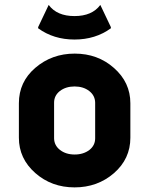

<svg xmlns="http://www.w3.org/2000/svg" viewBox="-20 -770 621 799"><path d="M182.6 -749.5Q216.8 -703.1 290 -703.1Q363.3 -703.1 397.5 -749.5L441.4 -657.2V-652.3Q377 -605.5 290 -605.5Q203.1 -605.5 138.7 -652.3V-657.2ZM352.1 -146Q376 -165 376 -194.3V-342.8Q375.5 -372.6 351.1 -391.4Q326.7 -410.2 290.3 -410.2Q253.9 -410.2 229 -391.1Q205.1 -372.1 205.1 -342.8V-194.3Q205.6 -164.6 230 -145.8Q254.4 -127 290.8 -127Q327.1 -127 352.1 -146ZM127 -49.8Q58.6 -109.9 58.6 -196.8V-340.3Q58.6 -429.2 127 -487.8Q195.8 -546.9 291 -546.9Q386.7 -546.9 454.1 -487.3Q522.5 -427.2 522.5 -340.3V-196.8Q522.5 -108.9 454.1 -49.3Q385.7 9.8 290.3 9.8Q194.8 9.8 127 -49.8Z"/></svg>

Font: Nova Round
Style: Bold
Weight: 700
Designer: Wojciech Kalinowski "wmk69" (wmk69@o2.pl)
Foundry: Wojciech Kalinowski "wmk69" (wmk69@o2.pl)
Version: Version 3.1.0; 2021-05-23